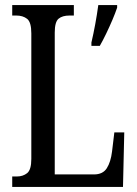

<svg xmlns="http://www.w3.org/2000/svg" viewBox="-20 -734 538 754"><path d="M28 0V-41H47Q70 -41 86.5 -54Q103 -67 103 -110V-603Q103 -647 86.5 -660Q70 -673 44 -673H28V-714H270V-673H253Q225 -673 210 -660.5Q195 -648 195 -606V-49H349Q384 -49 399.5 -73.5Q415 -98 420 -139L429 -214H468L463 0ZM339 -567Q347 -601 354 -639Q361 -677 366 -714H440V-704Q433 -683 421.5 -656Q410 -629 397 -602Q384 -575 372 -554H339Z"/></svg>

Font: Noto Serif Khmer ExtraCondensed
Style: Regular
Weight: 400
Width: 2
Designer: Danh Hong and the Monotype Design Team
Foundry: Monotype Imaging Inc.
Version: Version 2.004; ttfautohint (v1.8.4.7-5d5b)